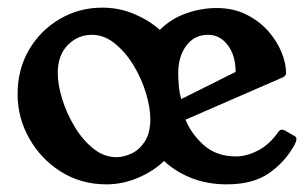

<svg xmlns="http://www.w3.org/2000/svg" viewBox="-20 -471 804 502"><path d="M247 -451Q291 -451 329.5 -435Q368 -419 398 -393Q427 -422 466.5 -436Q506 -450 546 -450Q590 -450 624 -433Q658 -416 681 -390Q704 -364 716 -334.5Q728 -305 728 -280Q728 -273 720 -269L465 -158Q480 -121 513 -91.5Q546 -62 597 -62Q625 -62 655.5 -78Q686 -94 709 -128Q713 -132 716 -132Q721 -132 725.5 -129.5Q730 -127 752 -114Q755 -113 755 -107Q755 -104 753.5 -100Q752 -96 750 -92Q725 -47 683 -18Q641 11 573 11Q522 11 480.5 -5.5Q439 -22 409 -50Q379 -22 339.5 -5.5Q300 11 258 11Q192 11 139.5 -22Q87 -55 56.5 -109Q26 -163 26 -225Q26 -290 56 -341Q86 -392 136.5 -421.5Q187 -451 247 -451ZM131 -280Q131 -250 142.5 -212.5Q154 -175 175 -140Q196 -105 224 -82.5Q252 -60 285 -60Q302 -60 322.5 -69Q343 -78 358 -100Q373 -122 373 -160Q373 -190 361.5 -228Q350 -266 329 -300.5Q308 -335 280 -357.5Q252 -380 220 -380Q184 -380 157.5 -353.5Q131 -327 131 -280ZM446 -280Q446 -267 447.5 -247.5Q449 -228 454 -212L596 -283Q596 -326 575.5 -353Q555 -380 524 -380Q488 -380 467 -351.5Q446 -323 446 -280Z"/></svg>

Font: Young Serif
Style: Regular
Weight: 400
Designer: Bastien Sozeau
Foundry: NBR — Bastien Sozeau
Version: Version 3.004; ttfautohint (v1.8.4.7-5d5b);gftools[0.9.33]